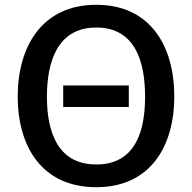

<svg xmlns="http://www.w3.org/2000/svg" viewBox="-20 -772 800 802"><path d="M244 -325H518V-415H244ZM382 10C608 10 708 -161 708 -369C708 -577 610 -752 382 -752C155 -752 54 -577 54 -369C54 -160 155 10 382 10ZM382 -85C217 -85 176 -228 176 -368C176 -507 216 -657 382 -657C549 -657 586 -507 586 -368C586 -228 548 -85 382 -85Z"/></svg>

Font: Cheyenne Sans Medium
Style: Regular
Weight: 500
Designer: The Public Sans project authors (U.S. Web Design System), Libre Franklin designed by Pablo Impallari and Rodrigo Fuenzal
Foundry: The Cheyenne Sans Project Authors
Version: Version 2.007